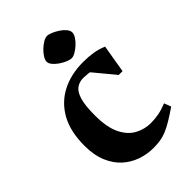

<svg xmlns="http://www.w3.org/2000/svg" viewBox="-203 -739 835 835"><g transform="rotate(-45 214.5 -321.0)"><path d="M231.8 15.6Q192.9 15.6 156.4 2.9Q120 -9.8 90.6 -36.1Q61.3 -62.5 43.8 -104.3Q26.3 -146 26.3 -204.1Q26.3 -291.4 58.5 -349.1Q90.8 -406.7 147.8 -436.2Q204.9 -465.6 279.7 -465.6Q312.6 -465.6 341.3 -460.9Q370 -456.1 394.7 -445.1L372.9 -316.1H349.6L269.6 -412.5Q265.1 -413.9 251.9 -415Q238.8 -416.1 229.6 -416.1Q207.4 -416.1 189.5 -403.7Q171.6 -391.2 161.7 -358.9Q151.7 -326.5 151.7 -265Q151.7 -191.1 173 -148.2Q194.2 -105.4 228.7 -87.2Q263.1 -69.1 300.7 -69.1Q324.9 -69.1 348.7 -73.5Q372.5 -77.9 401.5 -89.6L413.6 -57.6Q381.4 -35.5 357.4 -21.2Q333.5 -6.9 314.2 1.1Q294.9 9.1 275.2 12.4Q255.5 15.6 231.8 15.6ZM256.6 -512.1Q246.5 -512.1 231.6 -518.3Q216.8 -524.5 202.4 -534.3Q188 -544 178.1 -555.9Q168.3 -567.8 168.3 -578.1Q168.3 -589.1 176.5 -602.3Q184.8 -615.6 197.7 -628.1Q210.6 -640.6 224.4 -648.7Q238.2 -656.9 249.3 -656.9Q258.5 -656.9 273.4 -650.7Q288.2 -644.5 303.1 -634.7Q318 -625 327.9 -613Q337.7 -601.1 337.7 -589.9Q337.7 -578.9 329.2 -565.5Q320.6 -552.1 307.4 -539.9Q294.1 -527.8 280.4 -519.9Q266.6 -512.1 256.6 -512.1Z"/></g></svg>

Font: Ancizar Serif Light
Style: Regular
Weight: 300
Designer: Cesar Puertas, Viviana Monsalve, Julian Moncada, Julian Prieto, Jose Castro, Felipe Aragon, Mariel Hernandez, Sara Alarc
Version: Version 8.100